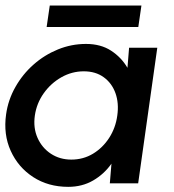

<svg xmlns="http://www.w3.org/2000/svg" viewBox="-27 -676 640 708"><path d="M449 -500H553L482.5 0H378L384 -72.5Q357 -34 316.5 -10.5Q276 13 224.5 13Q151 13 95.5 -23Q40 -59 12.5 -119.8Q-15 -180.5 -4.5 -254.5Q3 -308 29.8 -355.2Q56.5 -402.5 96.8 -438Q137 -473.5 186.8 -493.8Q236.5 -514 290 -514Q344.5 -514 382.5 -489.2Q420.5 -464.5 443 -426ZM236 -87.5Q280 -87.5 316 -109.2Q352 -131 375.8 -168Q399.5 -205 405.5 -250Q412 -295.5 398.8 -332.5Q385.5 -369.5 355.5 -391.2Q325.5 -413 282 -413Q238 -413 199.2 -391Q160.5 -369 134.2 -332Q108 -295 101.5 -250Q95 -204.5 111.5 -167.5Q128 -130.5 160.8 -109Q193.5 -87.5 236 -87.5ZM156.5 -655.5H494.5L483 -576.5H145Z"/></svg>

Font: Urbanist SemiBold
Style: Italic
Weight: 600
Italic angle: -8°
Designer: Corey Hu
Foundry: Corey Hu
Version: Version 1.321; ttfautohint (v1.8.4.7-5d5b)